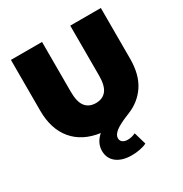

<svg xmlns="http://www.w3.org/2000/svg" viewBox="-210 -860 1204 1261"><g transform="rotate(-30 392.0 -230.0)"><path d="M733 -700V-315Q733 -195 682 -118.5Q631 -42 540 -7Q464 23 433 47.5Q402 72 402 97Q402 115 415.5 126.5Q429 138 455 138Q484 138 514 124L541 217Q523 227 491.5 233.5Q460 240 428 240Q354 240 312 207Q270 174 270 117Q270 57 322 11Q192 -7 121.5 -91.5Q51 -176 51 -315V-700H287V-322Q287 -245 314.5 -210Q342 -175 394 -175Q446 -175 473.5 -210Q501 -245 501 -322V-700Z"/></g></svg>

Font: CMG Sans Black
Style: Regular
Weight: 900
Designer: Julieta Ulanovsky
Foundry: Julieta Ulanovsky
Version: Version 7.200